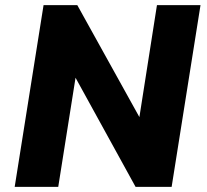

<svg xmlns="http://www.w3.org/2000/svg" viewBox="-20 -725 804 745"><path d="M37 0 149 -705H280L524 -265H520L589 -705H758L646 0H506L270 -429H274L206 0Z"/></svg>

Font: Nunito Sans 7pt SemiCondensed Black
Style: Italic
Weight: 900
Width: 4
Italic angle: -9°
Designer: Vernon Adams
Foundry: Vernon Adams
Version: Version 3.101;gftools[0.9.27]